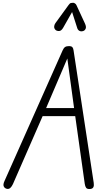

<svg xmlns="http://www.w3.org/2000/svg" viewBox="-20 -1328 735 1349"><path d="M27 -1.5Q12 -5.5 6.2 -18.8Q0.5 -32 11.5 -56L420 -974Q427.5 -991 437.2 -997.5Q447 -1004 464 -1004Q482.5 -1004 488.8 -996.2Q495 -988.5 497 -973L638.5 -43.5Q641.5 -24.5 636 -13Q630.5 -1.5 613 0Q592.5 1.5 585.2 -8.5Q578 -18.5 575.5 -36.5L508.5 -512H279.5L71 -35Q63 -17.5 52.5 -7.8Q42 2 27 -1.5ZM304 -568.5H500.5L475.5 -752L453 -917L382.5 -752ZM564.5 -1110Q549.5 -1105 538 -1111.2Q526.5 -1117.5 522.5 -1131.5L486.5 -1243.5L423.5 -1132.5Q411 -1111 395.8 -1110.2Q380.5 -1109.5 371 -1117Q360 -1127.5 360.5 -1140.5Q361 -1153.5 369 -1165L462 -1293Q470.5 -1305.5 478.8 -1307Q487 -1308.5 494.5 -1308.5Q499 -1308.5 506.5 -1304Q514 -1299.5 517.5 -1291L577 -1162.5Q587.5 -1139.5 581.8 -1126.5Q576 -1113.5 564.5 -1110Z"/></svg>

Font: Edu NSW ACT Cursive
Style: Regular
Weight: 400
Designer: Tina and Corey Anderson, Eben Sorkin, Mirko Velimirovic
Foundry: Sorkin Type Co.
Version: Version 2.000